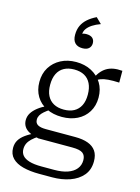

<svg xmlns="http://www.w3.org/2000/svg" viewBox="-158 -961 944 1291"><g transform="rotate(15 313.5 -315.0)"><path d="M349 -874 388 -836Q355 -824 332 -809Q309 -794 296 -775.5Q283 -757 283 -732L270 -734Q278 -740 289 -743Q300 -746 311 -746Q340 -746 354.5 -733Q369 -720 369 -697Q369 -675 354 -661Q339 -647 309 -647Q275 -647 257 -666Q239 -685 239 -722Q239 -759 252 -786.5Q265 -814 289.5 -835.5Q314 -857 349 -874ZM609 -488Q564 -490 533 -487.5Q502 -485 481 -477Q460 -469 445 -454L430 -461Q442 -492 459 -514Q476 -536 497.5 -549.5Q519 -563 546.5 -568Q574 -573 609 -570ZM295 -165Q234 -165 187.5 -188Q141 -211 115 -254Q89 -297 89 -354Q89 -412 115.5 -455Q142 -498 188.5 -522.5Q235 -547 295 -547Q355 -547 401.5 -522.5Q448 -498 474.5 -455Q501 -412 501 -354Q501 -297 474.5 -254Q448 -211 401.5 -188Q355 -165 295 -165ZM295 -216Q337 -216 366 -232Q395 -248 410.5 -278.5Q426 -309 426 -354Q426 -400 410.5 -431.5Q395 -463 366 -479Q337 -495 295 -495Q254 -495 224.5 -479Q195 -463 179.5 -431.5Q164 -400 164 -354Q164 -309 179.5 -278.5Q195 -248 224 -232Q253 -216 295 -216ZM248 244Q184 244 135.5 231.5Q87 219 60 191.5Q33 164 33 120Q33 90 46.5 67Q60 44 87.5 24Q115 4 158 -16L183 1Q153 20 135.5 37Q118 54 110 71.5Q102 89 102 110Q102 136 117 154Q132 172 164.5 182Q197 192 250 192H338Q393 192 431.5 178.5Q470 165 490.5 139.5Q511 114 511 79Q511 46 490.5 30.5Q470 15 417 15H178L177 14Q141 7 116.5 -5.5Q92 -18 79.5 -37.5Q67 -57 67 -82Q67 -109 81 -131.5Q95 -154 120.5 -174Q146 -194 182 -211L207 -191Q185 -176 169.5 -162.5Q154 -149 146 -135Q138 -121 138 -105Q138 -80 157 -69Q176 -58 213 -58H418Q471 -58 507.5 -44.5Q544 -31 563 -3.5Q582 24 582 68Q582 127 549 166Q516 205 460.5 224.5Q405 244 338 244Z"/></g></svg>

Font: Roboto Serif 20pt Light
Style: Regular
Weight: 300
Version: Version 1.008